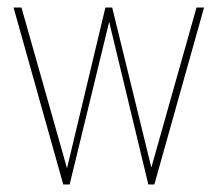

<svg xmlns="http://www.w3.org/2000/svg" viewBox="-20 -490 581 510"><path d="M16 -470H37L158 -43L260 -470H278L382 -45L502 -470H522L390 0H374L270 -432L165 0H148Z"/></svg>

Font: Smooch Sans Thin Thin
Style: Regular
Weight: 250
Version: Version 1.010